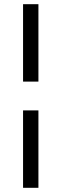

<svg xmlns="http://www.w3.org/2000/svg" viewBox="-20 -740 293 916"><path d="M163.3 -350.7H90V-720H163.3ZM163.3 156H90V-213.3H163.3Z"/></svg>

Font: Manrope Variable Light
Style: Regular
Weight: 200
Designer: Mikhail Sharanda
Foundry: Mikhail Sharanda
Version: Version 4.505